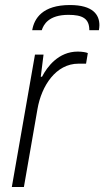

<svg xmlns="http://www.w3.org/2000/svg" viewBox="-20 -743 415 763"><path d="M258 -723C149 -723 116 -670 108 -623H146C153 -645 173 -684 252 -684C307 -684 335 -670 335 -623H373C374 -630 375 -636 375 -643C375 -684 350 -723 258 -723ZM27 0H75L129 -310C145 -402 202 -490 292 -490H322L329 -532C323 -535 307 -538 289 -538C212 -538 167 -477 147 -438H142L153 -526H119Z"/></svg>

Font: Archivo Thin
Style: Italic
Weight: 100
Italic angle: -10°
Designer: Hector Gatti
Foundry: Omnibus-Type
Version: Version 2.001